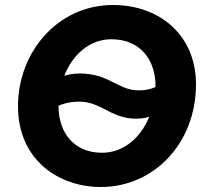

<svg xmlns="http://www.w3.org/2000/svg" viewBox="-20 -734 824 768"><path d="M383 14C597 14 764 -162 764 -397C764 -590 622 -714 432 -714C211 -714 52 -526 52 -309C52 -94 215 14 383 14ZM388 -123C282 -123 214 -196 214 -311C243 -324 279 -329 310 -327C387 -320 421 -268 506 -260C531 -258 556 -260 577 -267C544 -186 477 -123 388 -123ZM323 -439C293 -442 263 -439 237 -431C270 -514 337 -577 426 -577C535 -577 602 -501 602 -390V-386C578 -375 550 -371 523 -373C452 -379 418 -431 323 -439Z"/></svg>

Font: Fixel Display
Style: Bold Italic
Weight: 700
Italic angle: -10°
Designer: AlfaBravo + MacPaw
Foundry: Kyrylo Tkachov, Marchela Mozhyna, Serhii Makarenko, Maria Weinstein, Zakhar Kryvoshyya
Version: Version 1.210;Glyphs 3.2 (3217)